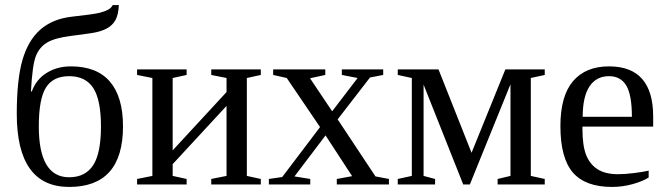

<svg xmlns="http://www.w3.org/2000/svg" viewBox="-20 -736 2661 766"><path d="M46.9 -282.2Q46.9 -416.5 69.1 -494.9Q91.3 -573.2 139.6 -616.7Q188 -660.2 266.1 -669.4Q349.6 -678.7 372.1 -683.8Q394.5 -689 409.2 -696.3Q423.8 -703.6 429.7 -715.8H454.1Q452.6 -677.2 440.4 -655.5Q428.2 -633.8 404.5 -621.6Q380.9 -609.4 345.7 -604Q310.5 -598.6 263.2 -592.8Q200.2 -585 168.7 -566.7Q137.2 -548.3 123 -512Q108.9 -475.6 103.5 -371.1H106.9Q124 -418.9 166 -445.1Q208 -471.2 262.7 -471.2Q366.2 -471.2 418.5 -410.4Q470.7 -349.6 470.7 -231.9Q470.7 9.8 255.9 9.8Q46.9 9.8 46.9 -282.2ZM382.8 -231.9Q382.8 -337.4 352.1 -384.8Q321.3 -432.1 255.9 -432.1Q191.9 -432.1 163.3 -386.7Q134.8 -341.3 134.8 -231.9Q134.8 -28.8 255.9 -28.8Q320.3 -28.8 351.6 -76.7Q382.8 -124.5 382.8 -231.9Z M587.9 -424.8 526.9 -437V-459H724.6V-437L668.9 -424.8V-136.2L883.8 -368.7V-424.8L822.8 -437V-459H1020.5V-437L964.8 -424.8V-34.2L1020.5 -22V0H822.8V-22L883.8 -34.2V-313.5L668.9 -81.1V-34.2L724.6 -22V0H526.9V-22L587.9 -34.2Z M1531.7 -22V0H1323.7V-22L1384.8 -33.2L1278.8 -195.8L1154.8 -32.2L1217.8 -22V0H1052.7V-22L1106 -29.8L1256.8 -229L1124 -424.8L1069.8 -437V-459H1277.8V-437L1216.8 -423.8L1305.2 -292L1406.7 -424.8L1343.8 -437V-459H1508.8V-437L1456.1 -426.8L1327.1 -259.8L1478 -32.2Z M1623 -424.8 1566.9 -437V-459H1729.5L1861.3 -126.5L1996.1 -459H2153.3V-437L2097.7 -424.8V-34.2L2153.3 -22V0H1965.3V-22L2016.6 -34.2V-399.9L1854.5 0H1828.1L1669.9 -398.4V-34.2L1715.8 -22V0H1566.9V-22L1623 -34.2Z M2303.7 -231V-222.2Q2303.7 -154.8 2318.6 -117.4Q2333.5 -80.1 2364.5 -60.5Q2395.5 -41 2445.8 -41Q2472.2 -41 2508.3 -45.4Q2544.4 -49.8 2567.9 -55.2V-27.8Q2544.4 -12.7 2504.2 -1.5Q2463.9 9.8 2421.9 9.8Q2314.9 9.8 2265.4 -47.9Q2215.8 -105.5 2215.8 -232.9Q2215.8 -353 2266.1 -412.1Q2316.4 -471.2 2409.7 -471.2Q2585.9 -471.2 2585.9 -271V-231ZM2409.7 -432.1Q2358.9 -432.1 2331.8 -391.1Q2304.7 -350.1 2304.7 -270H2501Q2501 -357.4 2478.5 -394.8Q2456.1 -432.1 2409.7 -432.1Z"/></svg>

Font: Tinos
Style: Regular
Weight: 400
Designer: Steve Matteson
Foundry: Monotype Imaging Inc.
Version: Version 1.23